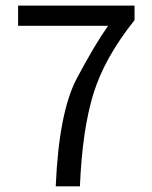

<svg xmlns="http://www.w3.org/2000/svg" viewBox="-20 -658 537 678"><path d="M43.9 -566.9V-638.2H455.1V-586.9Q348.6 -453.6 309.6 -326.2Q270.5 -198.7 262.2 0H176.8Q188 -262.2 251.5 -381.6Q314.9 -501 361.8 -566.9Z"/></svg>

Font: SourceSansPro-Regular
Style: Regular
Weight: 400
Designer: Paul D. Hunt
Foundry: Adobe Systems Incorporated
Version: Version 1.050;PS Version 1.000;hotconv 1.0.70;makeotf.lib2.5